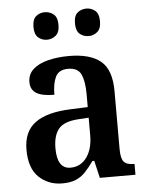

<svg xmlns="http://www.w3.org/2000/svg" viewBox="-54 -794 654 848"><g transform="rotate(-5 273.5 -370.0)"><path d="M188 10Q127 10 85 -29.5Q43 -69 43 -152Q43 -232 95 -270.5Q147 -309 252 -313L329 -316V-374Q329 -429 315 -460.5Q301 -492 257 -492Q216 -492 201.5 -462.5Q187 -433 187 -383Q134 -383 108 -398.5Q82 -414 82 -448Q82 -483 106.5 -505Q131 -527 173 -537.5Q215 -548 266 -548Q359 -548 406 -509.5Q453 -471 453 -376V-119Q453 -78 465.5 -63Q478 -48 510 -48H513V0H355L337 -77H329Q309 -49 290.5 -29.5Q272 -10 248 0Q224 10 188 10ZM230 -56Q275 -56 302 -93Q329 -130 329 -191V-269L282 -266Q219 -262 195 -232.5Q171 -203 171 -147Q171 -56 230 -56ZM361 -628Q338 -628 321.5 -642Q305 -656 305 -689Q305 -723 321.5 -736.5Q338 -750 361 -750Q382 -750 399 -736.5Q416 -723 416 -689Q416 -656 399 -642Q382 -628 361 -628ZM176 -628Q154 -628 137.5 -642Q121 -656 121 -689Q121 -723 137.5 -736.5Q154 -750 176 -750Q198 -750 215 -736.5Q232 -723 232 -689Q232 -656 215 -642Q198 -628 176 -628Z"/></g></svg>

Font: Noto Serif Hebrew SemiCondensed SemiBold
Style: Regular
Weight: 600
Width: 4
Designer: Monotype Design Team
Foundry: Monotype Imaging Inc.
Version: Version 2.004; ttfautohint (v1.8.4.7-5d5b)